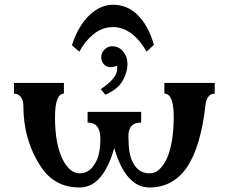

<svg xmlns="http://www.w3.org/2000/svg" viewBox="-20 -788 979 823"><path d="M465.8 -671.9Q418 -671.9 380.4 -641.1Q342.8 -610.4 320.3 -566.4L288.1 -593.8Q317.4 -682.6 368.2 -727.5Q414.1 -767.6 463.9 -767.6Q526.4 -767.6 570.3 -723.6Q617.2 -676.8 639.6 -595.7L608.4 -566.4Q576.2 -622.1 538.1 -648.4Q502 -671.9 465.8 -671.9ZM460 -589.8Q489.3 -589.8 507.8 -567.4Q526.4 -544.9 526.4 -513.7Q526.4 -478.5 505.9 -442.4Q485.4 -405.3 431.6 -381.8L412.1 -406.2Q482.4 -452.1 482.4 -494.1V-500Q482.4 -503.9 480.5 -505.9Q464.8 -500 456.1 -500Q436.5 -500 425.3 -512.2Q414.1 -524.4 414.1 -543.9Q414.1 -561.5 428.2 -575.7Q442.4 -589.8 460 -589.8ZM531.2 -186.5Q531.2 -118.2 555.2 -81.5Q579.1 -44.9 621.1 -44.9Q664.1 -44.9 694.3 -106.4Q724.6 -173.8 724.6 -287.1Q724.6 -386.7 684.6 -386.7V-432.6H900.4V-386.7Q866.2 -386.7 860.4 -335Q840.8 -161.1 782.2 -72.3Q721.7 15.6 621.1 15.6Q518.6 15.6 469.7 -153.3Q446.3 -70.3 409.2 -27.3Q372.1 15.6 321.3 15.6Q213.9 15.6 156.2 -72.3Q80.1 -186.5 80.1 -335Q80.1 -357.4 69.3 -372.1Q58.6 -386.7 40 -386.7V-432.6H253.9V-386.7Q215.8 -386.7 215.8 -284.2Q215.8 -171.9 248 -105.5Q279.3 -44.9 321.3 -44.9Q360.4 -44.9 383.8 -82Q410.2 -118.2 410.2 -194.3Q410.2 -262.7 355.5 -262.7V-308.6H585V-262.7H583Q530.3 -262.7 530.3 -203.1V-196.3Q530.3 -194.3 530.8 -191.4Q531.2 -188.5 531.2 -186.5Z"/></svg>

Font: Menaion Unicode
Style: Regular
Weight: 400
Designer: Aleksandr Andreev
Foundry: Ponomar Technologies, Inc.
Version: 2.0